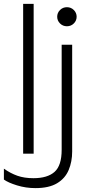

<svg xmlns="http://www.w3.org/2000/svg" viewBox="-39 -790 471 987"><path d="M80 -770H134V0H80ZM278 -560H332V-11Q332 41 314 84Q296 127 254.5 152Q213 177 143 177Q94 177 48.5 163Q3 149 -19 133V77Q15 101 50.5 113.5Q86 126 133 126Q205 126 241.5 93.5Q278 61 278 -20ZM305 -655Q284 -655 269.5 -669.5Q255 -684 255 -704Q255 -724 269.5 -738.5Q284 -753 305 -753Q326 -753 340.5 -738.5Q355 -724 355 -704Q355 -684 340.5 -669.5Q326 -655 305 -655Z"/></svg>

Font: Bounded
Style: Regular
Weight: 200
Designer: Vlad Churkin
Version: Version 1.0